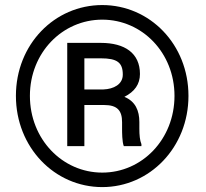

<svg xmlns="http://www.w3.org/2000/svg" viewBox="-20 -741 826 771"><path d="M43.9 -356C43.9 -149.4 199.2 10.3 390.6 10.3C581.5 10.3 736.8 -149.4 736.8 -356C736.8 -563 581.5 -720.7 390.6 -720.7C199.2 -720.7 43.9 -563 43.9 -356ZM100.1 -356C100.1 -529.3 230.5 -662.1 390.6 -662.1C550.8 -662.1 680.7 -529.3 680.7 -356C680.7 -182.1 550.8 -47.9 390.6 -47.9C230.5 -47.9 100.1 -182.1 100.1 -356ZM398.4 -319.3C450.7 -319.3 470.2 -297.4 470.2 -250.5V-224.6C470.2 -210 470.2 -171.4 477.1 -154.3H547.9V-162.1C541.5 -177.2 539.6 -199.2 539.6 -224.1V-251C539.6 -296.4 523.9 -334 479.5 -352.1C520.5 -373 542 -402.8 542 -443.8C542 -527.8 481 -568.8 384.8 -568.8H250V-154.3H318.8V-319.3ZM318.8 -506.8H384.8C450.7 -506.8 473.1 -489.7 473.1 -441.4C473.1 -402.3 436.5 -383.3 395 -381.8H318.8Z"/></svg>

Font: Nahid
Style: Regular
Weight: 400
Foundry: DejaVu fonts team - Redesigned by Saber Rastikerdar
Version: Version 0.3.0